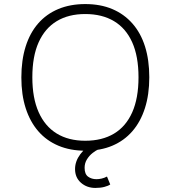

<svg xmlns="http://www.w3.org/2000/svg" viewBox="-20 -733 839 944"><path d="M399 8Q326 8 267.5 -16.5Q209 -41 168.5 -87.5Q128 -134 106.5 -200.5Q85 -267 85 -352Q85 -437 106 -504Q127 -571 167.5 -617.5Q208 -664 266.5 -688.5Q325 -713 399 -713Q474 -713 532 -688.5Q590 -664 631 -617.5Q672 -571 693 -504.5Q714 -438 714 -353Q714 -268 692.5 -201Q671 -134 630.5 -87.5Q590 -41 532 -16.5Q474 8 399 8ZM399 -41Q482 -41 540.5 -76Q599 -111 630 -180.5Q661 -250 661 -353Q661 -456 630 -525Q599 -594 540.5 -629Q482 -664 399 -664Q317 -664 259 -629Q201 -594 170 -525Q139 -456 139 -353Q139 -251 170 -181.5Q201 -112 259 -76.5Q317 -41 399 -41ZM449 191Q407 191 378 165.5Q349 140 349 98Q349 60 375 25Q401 -10 444 -32L467 0Q452 6 435.5 19Q419 32 407.5 50.5Q396 69 396 92Q396 123 413 135.5Q430 148 454 148Q466 148 479.5 145Q493 142 506 135L522 174Q512 181 493 186Q474 191 449 191Z"/></svg>

Font: Nunito Sans 7pt ExtraLight
Style: Regular
Weight: 250
Designer: Vernon Adams
Foundry: Vernon Adams
Version: Version 3.101;gftools[0.9.27]